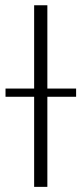

<svg xmlns="http://www.w3.org/2000/svg" viewBox="-20 -728 318 748"><path d="M1.5 -383H113V-707.5H164.5V-383H276.5V-351H164.5V0H113V-351H1.5Z"/></svg>

Font: Lato Light
Style: Regular
Weight: 300
Designer: Lukasz Dziedzic
Foundry: tyPoland Lukasz Dziedzic
Version: Version 2.007; 2014-02-27